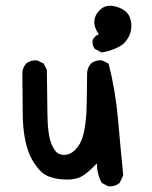

<svg xmlns="http://www.w3.org/2000/svg" viewBox="-20 -658 540 680"><path d="M243.7 -24.4Q231.4 -22 219.5 -22Q207.5 -22 197.8 -22.9Q146 -27.8 122.6 -53Q99.1 -78.1 85.9 -107.9Q61.5 -164.1 60.5 -253.4L59.1 -401.9Q61 -419.4 72.3 -432.6Q80.6 -439.5 88.9 -441.9Q97.2 -444.3 102.8 -444.3Q108.4 -444.3 112.8 -443.8L134.8 -432.6L146 -410.6Q147.9 -294.9 147.9 -258.5Q147.9 -222.2 151.9 -191.4Q156.2 -154.8 170.4 -131.8Q179.2 -117.2 189.9 -112.8Q198.2 -109.4 205.8 -109.4Q213.4 -109.4 220.2 -111.3Q237.3 -115.2 253.9 -136.2Q271.5 -157.7 278.1 -193.8Q284.7 -230 286.1 -260.5Q287.6 -291 288.6 -401.4V-401.9Q290.5 -419.4 301.8 -432.6Q315.4 -444.3 335 -444.3Q337.9 -444.3 342.3 -443.8L364.7 -432.6Q389.2 -335.9 397.9 -236.1Q406.7 -136.2 416.5 -37.1L403.8 -10.3L402.8 -9.8Q389.6 2 370.1 2Q367.2 2 362.8 1.5L340.8 -9.8L339.8 -11.2Q323.2 -42.5 323.2 -79.6Q301.3 -55.7 278.3 -39.1Q264.2 -28.3 243.7 -24.4ZM330.1 -536.6Q314 -559.1 314 -579.1Q314 -606 337.4 -626Q350.6 -637.7 369.6 -637.7Q385.7 -637.7 405.3 -629.4Q432.1 -617.7 439.9 -596.2Q445.3 -581.1 445.3 -566.4Q445.3 -528.8 414.6 -500.5Q381.8 -478.5 339.8 -472.2L315.9 -484.9Q310.5 -491.7 309.1 -497.8Q307.6 -503.9 307.6 -507.8Q307.6 -514.6 308.6 -517.1Q311 -522.5 316.2 -527.8Q321.3 -533.2 330.1 -536.6Z"/></svg>

Font: Bakudai
Style: Medium
Weight: 500
Version: Version 1.48